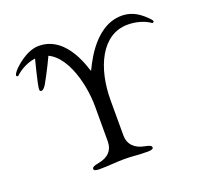

<svg xmlns="http://www.w3.org/2000/svg" viewBox="-115 -782 970 920"><g transform="rotate(-20 369.5 -322.5)"><path d="M134 -465C155 -501 205 -599 205 -609C205 -625 186 -650 167 -650C159 -650 145 -644 142 -632C132 -596 101 -474 101 -456C101 -447 101 -443 110 -443C118 -443 128 -455 134 -465ZM592 -650C442 -650 369 -452 365 -452C361 -452 320 -650 170 -650C107 -650 45 -591 32 -575C19 -560 20 -553 20 -553C20 -549 27 -546 30 -549C55 -573 101 -600 150 -600C276 -600 325 -405 325 -287V-108C325 -60 297 -33 247 -24C224 -20 214 -15 214 -6C214 2 226 5 243 5C297 5 321 0 371 0C417 0 434 5 488 5C505 5 517 2 517 -6C517 -15 507 -20 484 -24C434 -33 405 -63 405 -108V-288C405 -450 471 -600 605 -600C646 -600 688 -589 719 -567C722 -565 728 -569 728 -573C728 -577 721 -585 717 -589C690 -616 653 -650 592 -650Z"/></g></svg>

Font: EB Garamond SC 08
Style: Regular
Weight: 400
Version: Version 0.016